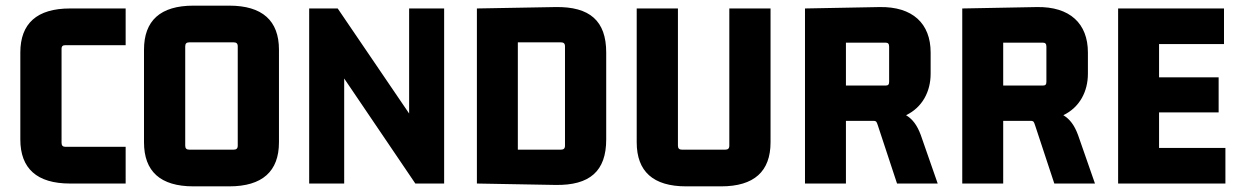

<svg xmlns="http://www.w3.org/2000/svg" viewBox="-20 -650 4389 680"><path d="M425 -130H212C203 -130 198 -134 198 -144V-477C198 -487 203 -490 212 -490H425V-620H228C111 -620 52 -567 52 -464V-156C52 -53 111 0 228 0H425Z M808 -500C817 -500 822 -496 822 -486V-134C822 -124 817 -120 808 -120H650C641 -120 636 -124 636 -134V-486C636 -496 641 -500 650 -500ZM490 -146C490 -43 548 10 665 10H792C909 10 968 -43 968 -146V-474C968 -577 909 -630 792 -630H665C548 -630 490 -577 490 -474Z M1451 0H1553V-620H1429V-248L1176 -620H1075V0H1199V-372Z M1967 -500C1976 -500 1981 -496 1981 -486V-134C1981 -124 1976 -120 1967 -120H1814V-500ZM1669 0 1947 5C2069 7 2127 -44 2127 -156V-464C2127 -576 2069 -627 1947 -625L1669 -620Z M2534 10C2651 10 2709 -43 2709 -146V-620H2563V-134C2563 -124 2558 -120 2549 -120H2395C2386 -120 2381 -124 2381 -134V-620H2235V-146C2235 -43 2293 10 2410 10Z M2976 0V-222H3073C3085 -222 3085 -217 3089 -206L3157 0H3301L3241 -172C3228 -207 3212 -228 3189 -242C3247 -270 3276 -326 3276 -389V-464C3276 -567 3212 -627 3095 -625L2831 -620V0ZM3116 -499C3125 -499 3129 -495 3129 -485V-360C3129 -350 3125 -347 3116 -347H2976V-499Z M3533 0V-222H3630C3642 -222 3642 -217 3646 -206L3714 0H3858L3798 -172C3785 -207 3769 -228 3746 -242C3804 -270 3833 -326 3833 -389V-464C3833 -567 3769 -627 3652 -625L3388 -620V0ZM3673 -499C3682 -499 3686 -495 3686 -485V-360C3686 -350 3682 -347 3673 -347H3533V-499Z M4320 0V-126H4085V-252H4296V-376H4085V-494H4315V-620H3940V0Z"/></svg>

Font: Gemini
Style: Regular
Weight: 700
Designer: Pushpananda Ekanayake, Sol Matas, Kosala Senevirathne
Foundry: Mooniak
Version: Version 1.000;PS 1.0;hotconv 1.0.86;makeotf.lib2.5.63406